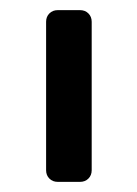

<svg xmlns="http://www.w3.org/2000/svg" viewBox="-20 -591 271 379"><path d="M71 -255V-548Q71 -558 77.5 -564.5Q84 -571 94 -571H138Q148 -571 154.5 -564.5Q161 -558 161 -548V-255Q161 -245 154.5 -238.5Q148 -232 138 -232H94Q84 -232 77.5 -238.5Q71 -245 71 -255Z"/></svg>

Font: Contemporary
Style: Regular
Weight: 400
Designer: Victor Tran
Foundry: Victor Tran
Version: Version 1.100